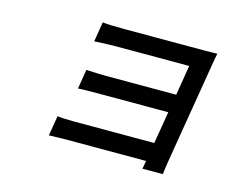

<svg xmlns="http://www.w3.org/2000/svg" viewBox="-85 -670 1126 869"><g transform="rotate(15 478.0 -235.5)"><path d="M274.1 23.1Q258.5 23.1 229.6 24Q200.6 24.9 193.9 24.9L209.5 -68.9Q238.3 -65 288.7 -65H663.7L688.9 -215.9H361.9Q284.1 -215.9 266.3 -214.1L281.2 -305Q346.9 -301.8 375 -301.8H703.1L726.2 -442.8H388.1Q364.7 -442.8 330.3 -441.6Q295.8 -440.3 282 -438.9L297.2 -532Q325.3 -528.1 402.3 -528.1H769.5Q781.6 -528.1 805.2 -528.6Q828.8 -529.1 834.9 -529.1Q831.7 -517 824.6 -473L745.4 3.9Q740.1 36.2 737.9 61.1H642Q644.2 52.9 649.1 23.1Z"/></g></svg>

Font: Karasuma Gothic
Style: Medium Italic
Weight: 500
Italic angle: 9.39998°
Designer: Rasmus Andersson / Ryoko Nishizuka
Foundry: Genbu
Version: Version 1.00